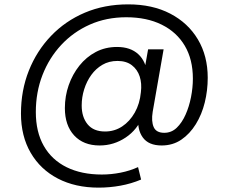

<svg xmlns="http://www.w3.org/2000/svg" viewBox="-20 -660 1047 879"><path d="M431 199Q325 199 245 157.5Q165 116 120.5 39.5Q76 -37 76 -140Q76 -246 112 -336.5Q148 -427 213.5 -495.5Q279 -564 368.5 -602Q458 -640 567 -640Q678 -640 759.5 -597.5Q841 -555 886 -479.5Q931 -404 931 -304Q931 -246 917.5 -191Q904 -136 876.5 -91.5Q849 -47 810 -20.5Q771 6 720 6Q660 6 633.5 -31Q607 -68 614 -126L617 -160L634 -130Q610 -67 555.5 -30.5Q501 6 436 6Q362 6 319.5 -40Q277 -86 277 -165Q277 -220 294.5 -270Q312 -320 343.5 -359.5Q375 -399 418.5 -422Q462 -445 516 -445Q577 -445 613 -412Q649 -379 655 -317L635 -304L658 -434H729L679 -148Q672 -105 683.5 -78.5Q695 -52 732 -52Q765 -52 789 -75Q813 -98 829.5 -135Q846 -172 854.5 -215.5Q863 -259 863 -300Q863 -388 826 -450.5Q789 -513 720.5 -547Q652 -581 558 -581Q467 -581 391.5 -547.5Q316 -514 260.5 -454.5Q205 -395 174.5 -316.5Q144 -238 144 -147Q144 -56 180.5 8Q217 72 285 105.5Q353 139 446 139Q489 139 532 130.5Q575 122 612 105L626 162Q581 181 531.5 190Q482 199 431 199ZM461 -58Q504 -58 539 -81Q574 -104 597 -144.5Q620 -185 625 -238Q630 -278 619.5 -310Q609 -342 583.5 -361.5Q558 -381 518 -381Q479 -381 449 -363.5Q419 -346 398 -317Q377 -288 365.5 -251.5Q354 -215 354 -177Q354 -124 381 -91Q408 -58 461 -58Z"/></svg>

Font: DM Sans 16pt
Style: Regular
Weight: 400
Version: Version 4.004;gftools[0.9.30]